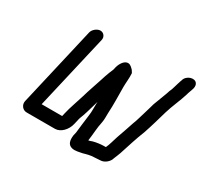

<svg xmlns="http://www.w3.org/2000/svg" viewBox="-123 -696 972 917"><g transform="rotate(30 363.0 -237.5)"><path d="M723 -483 725 -490C727 -500 726 -509 721 -516C706 -537 663 -523 656 -493L653 -485C650 -473 645 -462 642 -449C639 -437 636 -430 631 -419L625 -401C620 -388 602 -341 597 -327L589 -299C582 -272 576 -258 569 -232C566 -221 562 -210 558 -200C547 -168 537 -136 525 -104C517 -80 512 -57 502 -36H496C475 -36 453 -33 434 -28C428 -26 419 -22 413 -22L414 -28C419 -62 419 -93 427 -129C431 -150 429 -164 430 -182C433 -231 431 -280 431 -326C431 -353 435 -378 433 -404C428 -411 426 -418 418 -424C411 -431 399 -442 382 -434C367 -427 354 -404 350 -382L348 -374C341 -359 335 -342 329 -325L323 -306C311 -268 297 -231 286 -192C275 -155 259 -113 251 -77L247 -60H134L229 -470C233 -488 220 -505 202 -505C184 -505 163 -488 159 -470L58 -33C53 -11 70 11 93 10H248C279 10 308 -21 316 -56L321 -77C322 -82 323 -87 325 -93C337 -122 346 -157 355 -187C356 -192 358 -198 360 -203C360 -200 359 -197 359 -195C358 -171 360 -150 356 -125C351 -89 348 -58 344 -25L340 -8C336 22 341 44 366 50C384 54 405 48 421 45C438 40 459 34 480 34C488 34 504 32 511 32C533 32 557 12 562 -9C567 -22 574 -37 577 -47C592 -94 608 -145 626 -190C641 -234 653 -277 666 -322C678 -363 699 -407 711 -447C714 -460 720 -472 723 -483Z"/></g></svg>

Font: Electronic
Style: BdIt
Weight: 700
Version: Version 1.011